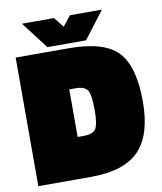

<svg xmlns="http://www.w3.org/2000/svg" viewBox="-86 -852 778 922"><g transform="rotate(-10 302.5 -391.0)"><path d="M283 0H26V-627H283Q458 -627 524.5 -555.5Q591 -484 591 -314Q591 -151 518 -75.5Q445 0 283 0ZM356 -314Q356 -386 342.5 -409Q329 -432 283 -432H253V-200H283Q328 -200 342 -222.5Q356 -245 356 -314ZM84 -782H240L279 -733L318 -782H474L373 -650H185Z"/></g></svg>

Font: Blinker Black
Style: Regular
Weight: 900
Designer: Juergen Huber
Foundry: supertype
Version: Version 1.017;hotconv 1.0.117;makeotfexe 2.5.65602